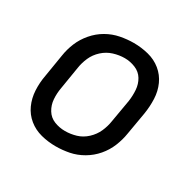

<svg xmlns="http://www.w3.org/2000/svg" viewBox="-125 -673 826 815"><g transform="rotate(30 288.0 -265.0)"><path d="M241 8Q274 8 307 1.5Q340 -5 371 -23Q402 -41 425 -68Q448 -95 461 -127Q474 -159 479 -191L498 -301Q504 -338 502.5 -375Q501 -412 486.5 -444Q472 -476 445 -498Q418 -520 382.5 -529Q347 -538 310 -538Q278 -538 244.5 -531.5Q211 -525 180.5 -507.5Q150 -490 126.5 -462.5Q103 -435 90 -403.5Q77 -372 72 -339L54 -229Q47 -192 49 -155Q51 -118 65.5 -86Q80 -54 107 -32Q134 -10 169 -1Q204 8 241 8ZM243 -68Q215 -68 190 -78Q165 -88 151 -111Q137 -134 135 -161.5Q133 -189 138 -217L156 -327Q160 -354 171.5 -380Q183 -406 205 -426Q227 -446 254.5 -454.5Q282 -463 309 -463Q336 -463 361.5 -452.5Q387 -442 400.5 -419.5Q414 -397 416 -369.5Q418 -342 414 -314L395 -204Q391 -177 379.5 -151Q368 -125 346 -104.5Q324 -84 297 -76Q270 -68 243 -68Z"/></g></svg>

Font: Iosevka Sparkle Oblique
Style: Regular
Weight: 400
Italic angle: -9°
Designer: Belleve Invis
Foundry: Belleve Invis
Version: Version 4.5.0; ttfautohint (v1.8.3)